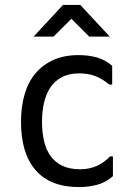

<svg xmlns="http://www.w3.org/2000/svg" viewBox="-20 -760 540 777"><path d="M437 -127V-47Q407 -21 372.5 -12Q338 -3 299 -3Q184 -3 124.5 -71Q65 -139 65 -267Q65 -328 79.5 -378Q94 -428 123.5 -463Q153 -498 196.5 -517.5Q240 -537 298 -537Q337 -537 370.5 -528Q404 -519 434 -494V-418H422Q393 -442 364.5 -452.5Q336 -463 301 -463Q259 -463 230 -447.5Q201 -432 183.5 -405.5Q166 -379 158 -343.5Q150 -308 150 -268Q150 -226 158 -190.5Q166 -155 184 -129.5Q202 -104 231.5 -89.5Q261 -75 305 -75Q376 -75 425 -127ZM305 -740 424 -612H341L269 -684L197 -612H116L235 -740Z"/></svg>

Font: D2Coding ligature
Style: Regular
Weight: 400
Monospace: yes
Designer: Yong-Rak Park; Jeong-Hwan Yoon; Sang-Min Lee;
Foundry: NHN Corporation
Version: Version 1.3.2; Build 20180524